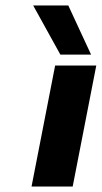

<svg xmlns="http://www.w3.org/2000/svg" viewBox="-20 -680 371 700"><path d="M181 -441H331L245 0H95ZM101 -660H229L312 -481H200Z"/></svg>

Font: Teachers[wght] Italic
Style: Regular
Weight: 400
Designer: Alfredo Marco Pradil & Chank Diesel
Version: Version 1.000;Glyphs 3.1.2 (3151)